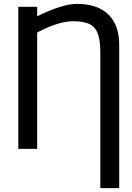

<svg xmlns="http://www.w3.org/2000/svg" viewBox="-20 -762 676 983"><path d="M590.3 -533.7C590.3 -668.9 512.2 -742.2 373.5 -742.2C324.7 -742.2 256.8 -721.2 170.4 -678.7V-727.1H73.7V0H170.4V-595.7C243.2 -634.3 304.7 -653.3 354.5 -653.3C392.6 -653.3 421.9 -647.9 441.9 -636.7C481.9 -614.3 493.7 -569.3 493.7 -485.4V201.2H590.3Z"/></svg>

Font: SG Kara Light
Style: Regular
Weight: 400
Designer: Damoon Khanjanzadeh
Version: Version 1.000